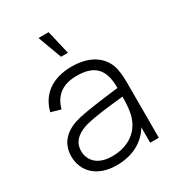

<svg xmlns="http://www.w3.org/2000/svg" viewBox="-188 -884 924 1012"><g transform="rotate(-30 274.5 -378.0)"><path d="M264 -772.5H202.5L256 -627.5H298ZM474.5 -444.5C448 -514 377.5 -555 278.5 -555C161.5 -555 85 -500.5 60.5 -402.5L119.5 -386C140.5 -463 194 -499.5 276.5 -499.5C389.5 -499.5 431.5 -446 431.5 -336.5C368 -328.5 261 -317 182 -299.5C103.5 -281 40 -235.5 40 -144C40 -59 101.5 15 226 15C319.5 15 395 -23.5 436.5 -94V0H489V-336.5C489 -375 485.5 -415.5 474.5 -444.5ZM229 -38C132 -38 99 -94 99 -143.5C99 -209.5 154 -238 201.5 -250.5C268.5 -267.5 365.5 -276.5 431.5 -283.5C431.5 -259.5 430.5 -224.5 425.5 -197.5C411.5 -101 339 -38 229 -38Z"/></g></svg>

Font: Hauora Light
Style: Regular
Weight: 300
Designer: Wayne Shih
Foundry: WCYS
Version: Version 1.001;hotconv 1.0.109;makeotfexe 2.5.65596